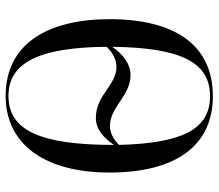

<svg xmlns="http://www.w3.org/2000/svg" viewBox="-67 -698 775 681"><g transform="rotate(90 320.5 -357.5)"><path d="M320 10C494 10 592 -132 592 -358C592 -592 498 -725 321 -725C137 -725 48 -586 48 -359C48 -137 137 10 320 10ZM426 -360C360 -360 319 -433 247 -433C204 -433 170 -403 146 -368C149 -610 200 -715 321 -715C439 -715 488 -616 494 -392C472 -371 451 -360 426 -360ZM320 0C201 0 148 -111 146 -348C166 -370 192 -383 218 -383C282 -383 317 -310 398 -310C439 -310 468 -337 494 -374C494 -111 442 0 320 0Z"/></g></svg>

Font: Noto Serif Display Condensed
Style: Regular
Weight: 400
Width: 3
Designer: Monotype Design Team
Foundry: Monotype Imaging Inc.
Version: Version 2.009